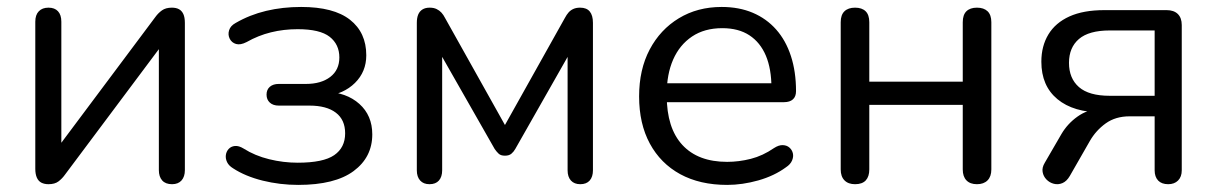

<svg xmlns="http://www.w3.org/2000/svg" viewBox="-20 -515 3448 544"><path d="M117.3 6.9Q105.8 6.9 97.3 2.6Q88.8 -1.8 84.4 -11.7Q80 -21.7 80 -36.7V-453.4Q80 -472.9 90 -483.1Q99.9 -493.3 117.4 -493.3Q134.9 -493.3 144.3 -483.1Q153.8 -472.9 153.8 -453.4V-77.1H128.8L420.4 -467.1Q428.2 -477.9 438.9 -485.6Q449.6 -493.3 467 -493.3Q479.1 -493.3 487.1 -488.9Q495.1 -484.6 499.5 -475.1Q503.8 -465.7 503.8 -450.1V-32.9Q503.8 -14.5 494.4 -3.8Q484.9 6.9 467.5 6.9Q449 6.9 439.5 -3.8Q430.1 -14.5 430.1 -32.9V-409.7H455.5L163.5 -19.3Q156.1 -9 145.7 -1Q135.2 6.9 117.3 6.9Z M824.9 8.9Q773.3 8.9 724.3 -3.2Q675.2 -15.4 640.4 -38.1Q628.2 -45.5 623.4 -55.6Q618.6 -65.7 619.9 -75.6Q621.2 -85.6 627.8 -92.9Q634.5 -100.2 645.5 -101.4Q656.5 -102.5 670.2 -94.1Q702.2 -73.8 742.5 -63.9Q782.7 -54 823.5 -54Q895.9 -54 926.9 -75.4Q957.9 -96.7 957.9 -137.2Q957.9 -175.7 931.6 -195.7Q905.3 -215.8 856.7 -215.8H769.9Q753.8 -215.8 744.5 -224.3Q735.2 -232.8 735.2 -246.9Q735.2 -261 744.5 -269.1Q753.8 -277.2 769.9 -277.2H846.9Q889.8 -277.2 915.7 -297Q941.5 -316.8 941.5 -352.2Q941.5 -389.2 914 -410.8Q886.5 -432.3 823.4 -432.3Q783.6 -432.3 747.7 -423.4Q711.8 -414.6 678.7 -395.8Q661.1 -386.8 648.8 -390.4Q636.6 -394 630.9 -405.2Q625.2 -416.5 629.1 -429.2Q633 -442 647.6 -449.9Q687.4 -473 734.1 -484.2Q780.8 -495.3 833.3 -495.3Q925.4 -495.3 971.6 -459.1Q1017.8 -422.8 1017.8 -358.3Q1017.8 -311.8 985.8 -280.1Q953.7 -248.3 901.2 -242.3V-255.3Q961.6 -253.4 998.2 -220.6Q1034.8 -187.8 1034.8 -134.3Q1034.8 -69.5 981.9 -30.3Q929 8.9 824.9 8.9Z M1196.9 6.9Q1179.9 6.9 1170.5 -3.5Q1161 -14 1161 -32.4V-450.2Q1161 -464.3 1164.9 -473.7Q1168.8 -483.1 1177 -488.2Q1185.2 -493.3 1197.3 -493.3Q1208.9 -493.3 1216.9 -489.4Q1224.9 -485.6 1230.7 -479.3Q1236.5 -473 1240.9 -464.2L1410.7 -160.8L1580.5 -464.2Q1585.4 -473.5 1591 -479.8Q1596.6 -486.1 1604.6 -489.7Q1612.6 -493.3 1623.7 -493.3Q1642.1 -493.3 1651 -482.4Q1660 -471.5 1660 -450.2V-32.4Q1660 -14 1650.8 -3.5Q1641.6 6.9 1624.1 6.9Q1607.1 6.9 1597.6 -3.5Q1588.2 -14 1588.2 -32.4V-393.2H1610.6L1440 -93Q1435.6 -85.1 1429 -79.5Q1422.4 -73.9 1410.7 -73.9Q1398.6 -73.9 1392.6 -79.8Q1386.5 -85.6 1381.5 -93L1210.4 -393.2H1232.8V-32.4Q1232.8 -14 1223.6 -3.5Q1214.4 6.9 1196.9 6.9Z M2040.3 8.9Q1963.1 8.9 1907.3 -21.5Q1851.6 -52 1821.2 -108.2Q1790.8 -164.4 1790.8 -241.9Q1790.8 -317.9 1820.7 -374.6Q1850.7 -431.3 1903.5 -463.3Q1956.3 -495.3 2024.7 -495.3Q2074 -495.3 2112.9 -478.8Q2151.7 -462.3 2179.1 -431.4Q2206.5 -400.5 2220.9 -356.3Q2235.4 -312.1 2235.4 -256.7Q2235.4 -241.4 2226.6 -233.5Q2217.8 -225.5 2201.2 -225.5H1852.6V-279H2182.4L2165.8 -265.6Q2165.8 -319.5 2150 -357.2Q2134.1 -394.8 2103.3 -415Q2072.5 -435.2 2026.5 -435.2Q1976 -435.2 1940.7 -411.5Q1905.4 -387.7 1887.2 -346.1Q1869.1 -304.5 1869.1 -249.7V-243.8Q1869.1 -152.2 1913.4 -104.3Q1957.7 -56.4 2040.2 -56.4Q2073.6 -56.4 2107.4 -65Q2141.2 -73.6 2172.9 -95.4Q2186.5 -104.3 2198 -103.8Q2209.4 -103.4 2216.8 -96.8Q2224.2 -90.3 2226.5 -80.5Q2228.7 -70.8 2224.1 -60.1Q2219.6 -49.3 2206.9 -41Q2174 -16.8 2128.8 -3.9Q2083.5 8.9 2040.3 8.9Z M2402.7 6.9Q2383.3 6.9 2372.7 -4Q2362 -14.9 2362 -34.8V-452Q2362 -472.9 2372.7 -483.1Q2383.3 -493.3 2402.7 -493.3Q2422.1 -493.3 2432.6 -483.1Q2443 -472.9 2443 -452V-283.6H2707.8V-452Q2707.8 -472.9 2718.2 -483.1Q2728.7 -493.3 2748 -493.3Q2767.4 -493.3 2778.1 -483.1Q2788.8 -472.9 2788.8 -452V-34.8Q2788.8 -14.9 2778.1 -4Q2767.4 6.9 2748 6.9Q2728.7 6.9 2718.2 -4Q2707.8 -14.9 2707.8 -34.8V-217.9H2443V-34.8Q2443 -14.9 2433.1 -4Q2423.1 6.9 2402.7 6.9Z M3289.9 6.9Q3271.4 6.9 3261.4 -3.5Q3251.5 -14 3251.5 -32.4V-185.4H3180.4Q3140.8 -185.4 3113 -165.5Q3085.2 -145.5 3068 -115.7L3011.1 -16.4Q3002.3 -1.3 2990.2 3.8Q2978 8.9 2965.9 5.7Q2953.7 2.6 2945 -6.4Q2936.2 -15.4 2934.1 -27.8Q2931.9 -40.1 2940.1 -53.7L2987.5 -135.4Q3004.7 -164.6 3032.9 -184.7Q3061.2 -204.7 3090.1 -204.7H3102.7V-196.4Q3021.5 -196.4 2976 -234.1Q2930.5 -271.8 2930.5 -340.2Q2930.5 -384.5 2950.5 -417.5Q2970.4 -450.4 3010 -468.4Q3049.6 -486.3 3108.9 -486.3H3285.4Q3305.9 -486.3 3317.1 -475.4Q3328.3 -464.4 3328.3 -444V-32.4Q3328.3 -14 3317.8 -3.5Q3307.4 6.9 3289.9 6.9ZM3124.3 -243.6H3251.5V-428.7H3124.3Q3065.3 -428.7 3037 -404.5Q3008.8 -380.3 3008.8 -336.9Q3008.8 -293 3037 -268.3Q3065.3 -243.6 3124.3 -243.6Z"/></svg>

Font: Nunito ExtraLight
Style: Regular
Weight: 200
Designer: Vernon Adams
Foundry: Vernon Adams
Version: Version 3.602